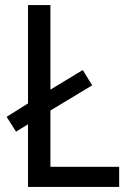

<svg xmlns="http://www.w3.org/2000/svg" viewBox="-20 -734 511 754"><path d="M90 0H448V-79H178V-300L342 -399L305 -459L178 -382V-714H90V-328L6 -275L43 -217L90 -246Z"/></svg>

Font: Noto Sans Gurmukhi UI SemiCondensed
Style: Regular
Weight: 400
Width: 4
Designer: Jelle Bosma - Monotype Design Team
Foundry: Monotype Imaging Inc.
Version: Version 2.004